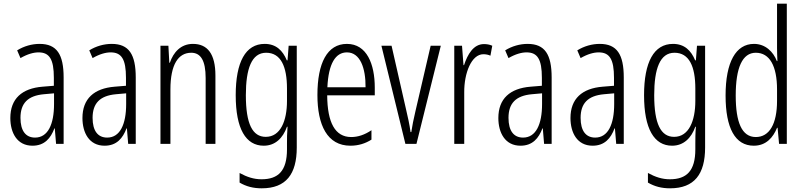

<svg xmlns="http://www.w3.org/2000/svg" viewBox="-20 -780 4353 1041"><path d="M195 -542C153 -542 110 -530 73 -507L91 -465C129 -487 162 -496 189 -496C248 -496 272 -459 272 -358V-315L211 -310C99 -301 36 -245 36 -140C36 -61 72 10 156 10C222 10 255 -31 275 -84H277L284 0H325V-360C325 -485 288 -542 195 -542ZM217 -269 273 -274V-216C273 -106 240 -34 170 -34C120 -34 91 -70 91 -141C91 -220 131 -261 217 -269Z M586 -542C544 -542 501 -530 464 -507L482 -465C520 -487 553 -496 580 -496C639 -496 663 -459 663 -358V-315L602 -310C490 -301 427 -245 427 -140C427 -61 463 10 547 10C613 10 646 -31 666 -84H668L675 0H716V-360C716 -485 679 -542 586 -542ZM608 -269 664 -274V-216C664 -106 631 -34 561 -34C511 -34 482 -70 482 -141C482 -220 522 -261 608 -269Z M1026 -542C960 -542 920 -496 901 -440H898L893 -532H850V0H904V-295C904 -431 947 -494 1017 -494C1068 -494 1095 -452 1095 -357V0H1148V-370C1148 -488 1105 -542 1026 -542Z M1415 -542C1311 -542 1258 -443 1258 -264C1258 -81 1313 10 1410 10C1472 10 1514 -31 1536 -93H1539C1536 -57 1536 -28 1536 -2V30C1536 146 1489 192 1398 192C1356 192 1320 180 1279 158V210C1315 231 1353 241 1399 241C1531 241 1589 164 1589 20V-532H1545L1539 -453H1535C1513 -506 1477 -542 1415 -542ZM1423 -494C1503 -494 1536 -419 1536 -300V-233C1536 -125 1501 -38 1421 -38C1349 -38 1313 -108 1313 -264C1313 -407 1344 -494 1423 -494Z M1861 -542C1754 -542 1701 -438 1701 -265C1701 -102 1754 10 1880 10C1923 10 1961 -2 1994 -23V-74C1957 -49 1921 -37 1884 -37C1797 -37 1755 -115 1754 -263H2012V-305C2012 -432 1969 -542 1861 -542ZM1861 -496C1933 -496 1963 -410 1962 -307H1755C1761 -435 1799 -496 1861 -496Z M2178 0H2238L2370 -532H2315L2232 -175C2222 -134 2215 -96 2210 -64H2206C2200 -107 2191 -147 2182 -185L2103 -532H2048Z M2604 -541C2547 -541 2515 -485 2496 -427H2493L2485 -532H2443V0H2497V-279C2496 -383 2536 -486 2601 -486C2615 -486 2629 -483 2639 -478L2649 -532C2634 -539 2618 -541 2604 -541Z M2841 -542C2799 -542 2756 -530 2719 -507L2737 -465C2775 -487 2808 -496 2835 -496C2894 -496 2918 -459 2918 -358V-315L2857 -310C2745 -301 2682 -245 2682 -140C2682 -61 2718 10 2802 10C2868 10 2901 -31 2921 -84H2923L2930 0H2971V-360C2971 -485 2934 -542 2841 -542ZM2863 -269 2919 -274V-216C2919 -106 2886 -34 2816 -34C2766 -34 2737 -70 2737 -141C2737 -220 2777 -261 2863 -269Z M3232 -542C3190 -542 3147 -530 3110 -507L3128 -465C3166 -487 3199 -496 3226 -496C3285 -496 3309 -459 3309 -358V-315L3248 -310C3136 -301 3073 -245 3073 -140C3073 -61 3109 10 3193 10C3259 10 3292 -31 3312 -84H3314L3321 0H3362V-360C3362 -485 3325 -542 3232 -542ZM3254 -269 3310 -274V-216C3310 -106 3277 -34 3207 -34C3157 -34 3128 -70 3128 -141C3128 -220 3168 -261 3254 -269Z M3629 -542C3525 -542 3472 -443 3472 -264C3472 -81 3527 10 3624 10C3686 10 3728 -31 3750 -93H3753C3750 -57 3750 -28 3750 -2V30C3750 146 3703 192 3612 192C3570 192 3534 180 3493 158V210C3529 231 3567 241 3613 241C3745 241 3803 164 3803 20V-532H3759L3753 -453H3749C3727 -506 3691 -542 3629 -542ZM3637 -494C3717 -494 3750 -419 3750 -300V-233C3750 -125 3715 -38 3635 -38C3563 -38 3527 -108 3527 -264C3527 -407 3558 -494 3637 -494Z M4067 10C4134 10 4172 -35 4193 -87H4196L4204 0H4246V-760H4193V-520C4193 -498 4194 -476 4195 -449H4192C4173 -499 4130 -542 4068 -542C3970 -542 3914 -444 3914 -262C3914 -85 3966 10 4067 10ZM4078 -37C4002 -37 3969 -117 3969 -262C3969 -413 4005 -494 4078 -494C4153 -494 4193 -422 4193 -295V-233C4193 -109 4152 -37 4078 -37Z"/></svg>

Font: Noto Sans Armenian ExtraCondensed Light
Style: Regular
Weight: 300
Width: 2
Designer: Monotype Design Team
Foundry: Monotype Imaging Inc.
Version: Version 2.008